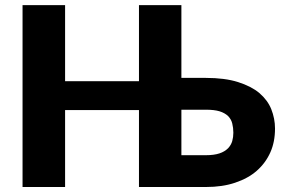

<svg xmlns="http://www.w3.org/2000/svg" viewBox="-20 -749 1134 769"><path d="M706.5 -127.4H804.7Q837.4 -127.4 859.4 -134.8Q879.9 -141.6 893.6 -155.3Q905.8 -168.5 910.2 -184.1Q914.6 -200.2 914.6 -217.3Q914.6 -236.8 910.2 -254.4Q906.2 -271 893.6 -284.2Q879.9 -296.9 859.4 -303.2Q838.4 -309.6 804.7 -309.6H706.5ZM706.5 -437H804.7Q880.4 -437 933.1 -420.4Q986.8 -403.3 1018.6 -376.5Q1051.8 -348.1 1066.4 -312Q1081.5 -273.9 1081.5 -234.4Q1081.5 -180.7 1063 -139.2Q1043.9 -96.2 1008.3 -64.9Q974.1 -34.7 921.4 -17.1Q870.6 0 804.7 0H536.6V-308.1H240.7V0H70.3V-728.5H240.7V-423.8H536.6V-728.5H706.5Z"/></svg>

Font: Lato-ExtraBold
Style: Regular
Weight: 500
Designer: Lukasz Dziedzic with Adam Twardoch and Botio Nikoltchev
Foundry: tyPoland Lukasz Dziedzic
Version: ""